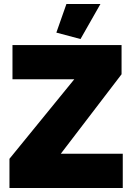

<svg xmlns="http://www.w3.org/2000/svg" viewBox="-20 -934 662 954"><path d="M27 -145 349 -540H42V-710H584V-565L282 -170H590V0H27ZM380 -740 260 -772 310 -914H479Z"/></svg>

Font: Raleway Thin Black
Style: Regular
Weight: 900
Version: Version 4.026